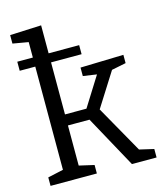

<svg xmlns="http://www.w3.org/2000/svg" viewBox="-115 -857 796 941"><g transform="rotate(-15 283.5 -386.0)"><path d="M24 -584V-630H338V-584ZM24 0V-43L115 -63L103 -46V-719L111 -707L24 -722V-765L183 -772V-307L168 -320H306L285 -309L391 -478L398 -467L316 -479V-522L535 -528V-486L446 -468L469 -482L347 -289L346 -313L495 -49L480 -62L562 -43V0H437L288 -272L304 -264H168L183 -273V-46L172 -63L259 -43V0Z"/></g></svg>

Font: Pack4
Style: Regular
Weight: 400
Version: Version 2.002